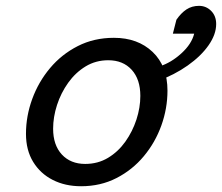

<svg xmlns="http://www.w3.org/2000/svg" viewBox="-20 -628 763 660"><path d="M69.3 -168Q69.3 -229 90.8 -287.8Q112.3 -346.7 152.1 -394Q191.9 -441.4 247.6 -469.7Q303.2 -498 371.6 -498Q453.6 -498 504.6 -449.5Q555.7 -400.9 555.7 -316.4Q555.7 -255.4 534.7 -196.8Q513.7 -138.2 474.4 -91.1Q435.1 -43.9 380.4 -15.9Q325.7 12.2 258.8 12.2Q204.1 12.2 161.4 -9.5Q118.7 -31.2 94 -71.5Q69.3 -111.8 69.3 -168ZM352.1 -420.9Q309.1 -420.9 274.2 -399.7Q239.3 -378.4 214.4 -343.5Q189.5 -308.6 176 -267.1Q162.6 -225.6 162.6 -185.5Q162.6 -129.4 192.6 -96.9Q222.7 -64.5 272.9 -64.5Q316.4 -64.5 351.3 -85.4Q386.2 -106.4 410.9 -141.1Q435.5 -175.8 449 -217Q462.4 -258.3 462.4 -298.3Q462.4 -355.5 432.6 -388.2Q402.8 -420.9 352.1 -420.9ZM574.2 -512.2 586.4 -560.1Q602.1 -583 620.8 -595.5Q639.6 -607.9 664.1 -607.9Q688.5 -607.9 705.8 -590.6Q723.1 -573.2 723.1 -545.4Q723.1 -509.8 697 -472.4Q670.9 -435.1 625.2 -402.8Q579.6 -370.6 521 -349.1L528.8 -399.9Q568.4 -412.6 603.5 -444.6Q638.7 -476.6 647.5 -512.2Z"/></svg>

Font: Andika
Style: Italic
Weight: 400
Italic angle: -14°
Designer: Victor Gaultney, Annie Olsen, Julie Remington, Don Collingsworth, Eric Hays, Becca Hirsbrunner
Foundry: SIL International
Version: Version 6.101